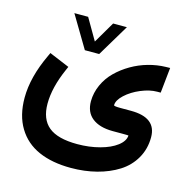

<svg xmlns="http://www.w3.org/2000/svg" viewBox="-111 -634 950 974"><g transform="rotate(15 364.0 -146.5)"><path d="M259.3 -362.3 165 -520.5 160.6 -527.8H169.4H230H232.9L234.4 -525.4L298.3 -415.5L362.8 -525.4L364.3 -527.8H367.2H427.7H436.5L432.1 -520.5L337.4 -362.3L335.9 -359.9H333H263.7H260.7ZM193.8 -238.3Q147.9 -134.3 147.9 -49.3Q147.9 32.2 195.6 71.3Q243.2 110.4 346.2 110.4Q409.2 110.4 463.9 95.7Q518.6 81.1 551.5 55.9Q584.5 30.8 586.4 1Q585 0 556.2 0H502Q433.6 -0.5 395.5 -30.5Q357.4 -60.5 357.4 -118.2Q357.9 -163.1 376.7 -204.6Q395.5 -246.1 427.7 -277.8Q460 -309.6 501 -333.5Q542 -357.4 588.1 -370.4Q634.3 -383.3 679.7 -384.3L702.1 -384.8L699.7 -362.8L689.9 -269L688 -251.5H670.4Q630.4 -251.5 584.5 -232.2Q538.6 -212.9 507.3 -183.8Q476.1 -154.8 476.1 -128.9Q476.1 -123.5 510.3 -123.5H566.4Q699.7 -123.5 699.7 -20Q699.7 41.5 671.1 91.1Q642.6 140.6 593.5 171.6Q544.4 202.6 481.2 219Q418 235.4 345.7 235.4Q247.1 235.4 176.3 204.1Q105.5 172.9 66.7 108.6Q27.8 44.4 27.8 -48.3Q27.8 -156.7 87.9 -283.7L95.7 -300.8L112.8 -293.5L183.1 -264.2L201.7 -256.3Z"/></g></svg>

Font: Samim FD
Style: Bold-FD
Weight: 700
Foundry: DejaVu fonts team - Redesigned by Saber Rastikerdar
Version: Version 4.0.1